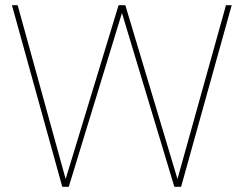

<svg xmlns="http://www.w3.org/2000/svg" viewBox="-20 -720 939 740"><path d="M220 0 26 -700H48L233 -30L437 -700H463L664 -30L851 -700H873L678 0H652L450 -670L245 0Z"/></svg>

Font: DM Sans 20pt Thin
Style: Regular
Weight: 250
Version: Version 4.004;gftools[0.9.30]